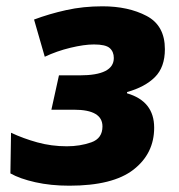

<svg xmlns="http://www.w3.org/2000/svg" viewBox="-20 -579 569 609"><path d="M200 10Q338 10 403.5 -41Q469 -92 469 -174Q469 -258 383 -283V-287Q440 -303 471.5 -334.5Q503 -366 503 -423Q503 -498 445 -528.5Q387 -559 305 -559Q244 -559 190 -547Q136 -535 88 -517L122 -399Q160 -417 203.5 -427.5Q247 -438 278 -438Q315 -438 328 -426.5Q341 -415 341 -395Q341 -340 233 -340H167L143 -231H215Q305 -231 305 -178Q305 -140 269.5 -127.5Q234 -115 192 -115Q143 -115 98 -127.5Q53 -140 15 -158L13 -29Q43 -12 92 -1Q141 10 200 10Z"/></svg>

Font: Noto Sans Display Extra
Style: Italic
Weight: 800
Italic angle: -12°
Designer: Monotype Design Team
Foundry: Monotype Imaging Inc.
Version: Version 1.900